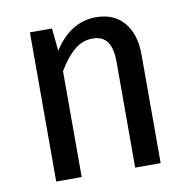

<svg xmlns="http://www.w3.org/2000/svg" viewBox="-66 -604 657 668"><g transform="rotate(-10 262.5 -269.5)"><path d="M449 -383V0H359V-372Q359 -423 342 -445.5Q325 -468 291 -468Q255 -468 226 -444Q197 -420 170 -374V0H80V-527H158L166 -447Q225 -539 315 -539Q378 -539 413.5 -497.5Q449 -456 449 -383Z"/></g></svg>

Font: Fira Sans Condensed
Style: Regular
Weight: 400
Width: 3
Designer: bBox Type GmbH & Carrois Corporate GbR & Edenspiekermann AG
Foundry: bBox Type GmbH & Carrois Corporate GbR & Edenspiekermann AG
Version: Version 4.301